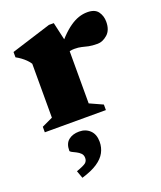

<svg xmlns="http://www.w3.org/2000/svg" viewBox="-135 -552 751 898"><g transform="rotate(-20 240.0 -103.0)"><path d="M405 -460Q442.5 -460 458 -438.5Q473.5 -417 473.5 -388Q473.5 -346 449.5 -325.2Q425.5 -304.5 401 -304.5Q373.5 -304.5 356.5 -308.2Q339.5 -312 324.8 -315.8Q310 -319.5 290 -319.5Q278 -319.5 268.2 -317.2Q258.5 -315 249.5 -310Q240.5 -305 230 -296.5L217.5 -327.5Q246.5 -364 271 -389.2Q295.5 -414.5 317.8 -430Q340 -445.5 361.5 -452.8Q383 -460 405 -460ZM265.5 -356V-57L330.5 -27.5V0H26.5V-27.5L81 -53V-321.5Q72.5 -334 62.8 -343.5Q53 -353 41.8 -361.2Q30.5 -369.5 17.5 -376.5V-403L216.5 -465.5H240.5ZM105.5 222.5Q142.5 209.5 152.8 200.8Q163 192 163 177Q163 162.5 154.2 153.8Q145.5 145 133.8 139.2Q122 133.5 113.2 129Q104.5 124.5 104.5 120Q104.5 84.5 125 68Q145.5 51.5 178 51.5Q210.5 51.5 231.5 71.8Q252.5 92 252.5 129Q252.5 157.5 239.5 182Q226.5 206.5 197.2 226Q168 245.5 119 260Z"/></g></svg>

Font: Newsreader 16pt 16pt ExtraBold
Style: Regular
Weight: 800
Version: Version 1.003